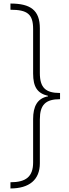

<svg xmlns="http://www.w3.org/2000/svg" viewBox="-20 -820 389 1084"><path d="M39 -800V-765C135 -765 167 -740 167 -656V-405C167 -329 191 -293 251 -279V-276C190 -265 167 -218 167 -148V97C167 177 127 209 39 209V244C145 244 205 195 205 102V-146C205 -229 238 -260 319 -260V-295C238 -295 205 -324 205 -408V-660C205 -762 153 -800 39 -800Z"/></svg>

Font: Noto Sans Malayalam SemiCondensed ExtraLight
Style: Regular
Weight: 200
Width: 4
Designer: Jelle Bosma - Monotype Design Team
Foundry: Monotype Imaging Inc.
Version: Version 2.104